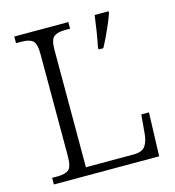

<svg xmlns="http://www.w3.org/2000/svg" viewBox="-107 -805 818 895"><g transform="rotate(-15 302.5 -357.0)"><path d="M43 0V-32H70Q106 -32 123 -45.5Q140 -59 140 -111V-603Q140 -655 123 -668.5Q106 -682 70 -682H43V-714H304V-682H278Q243 -682 225.5 -668.5Q208 -655 208 -605V-39H438Q480 -39 495 -61Q510 -83 513 -119L521 -210H558L551 0ZM407 -565Q414 -600 420.5 -641Q427 -682 431 -714H498V-705Q487 -674 467.5 -630.5Q448 -587 430 -554H407Z"/></g></svg>

Font: Noto Serif Myanmar Light
Style: Regular
Weight: 300
Designer: Ben Mitchell and the Monotype Design Team
Foundry: Monotype Imaging Inc.
Version: Version 2.106; ttfautohint (v1.8.4.7-5d5b)